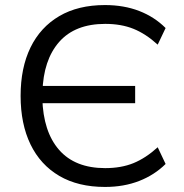

<svg xmlns="http://www.w3.org/2000/svg" viewBox="-20 -734 730 763"><path d="M397.2 8.9Q290.5 8.9 215.6 -35Q140.6 -79 101.2 -160.2Q61.9 -241.5 61.9 -353Q61.9 -464.5 101.2 -545.3Q140.6 -626 215.6 -670Q290.5 -713.9 397.2 -713.9Q472.3 -713.9 533.2 -690.4Q594 -666.8 638.1 -622.6L606.7 -556.6Q559.1 -599.9 510.3 -619.5Q461.5 -639.1 398.1 -639.1Q278.3 -639.1 215.2 -567.4Q152.1 -495.7 148.7 -368.1L123.2 -392.6H517.1V-323.9H121.7L148.2 -343.2Q151.6 -210.7 214.9 -138.3Q278.3 -65.9 398.1 -65.9Q461.5 -65.9 510.3 -85.7Q559.1 -105.6 606.7 -148.8L638.1 -82.4Q594 -38.7 533.2 -14.9Q472.3 8.9 397.2 8.9Z"/></svg>

Font: Mulish ExtraLight
Style: Regular
Weight: 200
Designer: Vernon Adams
Foundry: Vernon Adams
Version: Version 3.603